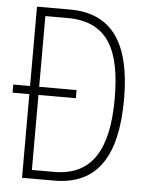

<svg xmlns="http://www.w3.org/2000/svg" viewBox="-52 -756 604 798"><g transform="rotate(5 250.0 -357.0)"><path d="M70 0H204C383 0 464 -123 464 -363C464 -595 383 -714 208 -714H70V-383H0V-349H70ZM200 -36H108V-349H264V-383H108V-678H200C367 -678 425 -567 425 -361C425 -147 358 -36 200 -36Z"/></g></svg>

Font: Noto Sans Mono ExtraCondensed ExtraLight
Style: Regular
Weight: 200
Width: 2
Designer: Monotype Design Team
Foundry: Monotype Imaging Inc.
Version: Version 2.014